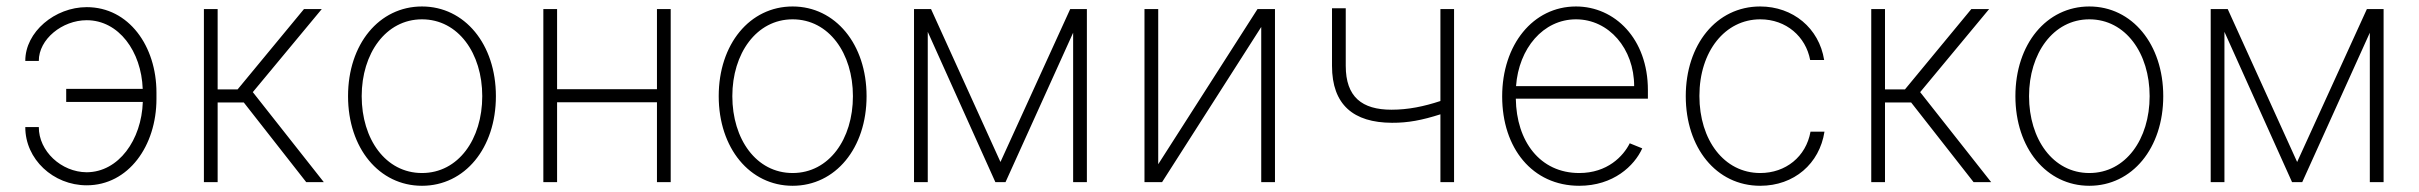

<svg xmlns="http://www.w3.org/2000/svg" viewBox="-20 -574 7622 605"><path d="M253.2 -510.3C354.4 -510.3 425.4 -411.9 429.7 -294H188.6V-252.8H430C426.1 -133.2 353.7 -31.6 253.2 -31.2C172.9 -31.6 101.9 -98 102.3 -173.7H59.7C59.3 -72.4 147.7 9.9 253.2 9.9C384.6 9.9 473 -114.3 473 -262.4V-282.3C473 -428.6 386 -551.5 253.2 -551.5C153.1 -551.5 59.3 -473.4 59.7 -382.1H102.3C101.9 -450.3 176.1 -510.3 253.2 -510.3Z M622.5 0H665.8V-251.1H748.2L945 0H1000.4L776.6 -283.7L994 -545.5H937.9L728.7 -292.3H665.8V-545.5H622.5Z M1309.7 11.4C1444.6 11.4 1542.6 -107.2 1542.6 -271C1542.6 -434.7 1444.2 -553.6 1309.7 -553.6C1174.7 -553.6 1076.7 -435 1076.7 -271C1076.7 -107.2 1174.7 11.4 1309.7 11.4ZM1309.7 -28.8C1195 -28.8 1119.7 -135.7 1119.7 -271C1119.7 -405.5 1195.7 -513.1 1309.7 -513.1C1424 -513.1 1499.6 -405.9 1499.6 -271C1499.6 -135.7 1424.4 -28.8 1309.7 -28.8Z M1735.4 -545.5H1692.1V0H1735.4V-251.8H2050.1V0H2093.4V-545.5H2050.1V-293H1735.4Z M2477.6 11.4C2612.6 11.4 2710.6 -107.2 2710.6 -271C2710.6 -434.7 2612.2 -553.6 2477.6 -553.6C2342.7 -553.6 2244.7 -435 2244.7 -271C2244.7 -107.2 2342.7 11.4 2477.6 11.4ZM2477.6 -28.8C2362.9 -28.8 2287.6 -135.7 2287.6 -271C2287.6 -405.5 2363.6 -513.1 2477.6 -513.1C2592 -513.1 2667.6 -405.9 2667.6 -271C2667.6 -135.7 2592.3 -28.8 2477.6 -28.8Z M3132.5 -63.6 2913.7 -545.5H2860.1V0H2903.4V-473.7L3116.5 0H3148.4L3361.5 -470.9V0H3404.8V-545.5H3352.3Z M3629.6 -56.5V-545.5H3586.3V0H3641.7L3954.2 -489V0H3997.5V-545.5H3942.5Z M4561.8 -545.5H4518.8V-255.7C4467 -238.6 4417.6 -228.3 4364.7 -228.3C4271.7 -228.3 4220.5 -268.5 4220.5 -366.5V-547.9H4177.2V-366.5C4177.2 -244 4244.7 -187.5 4366.1 -187.1C4416.9 -186.8 4460.9 -195.3 4518.8 -213.8V0H4561.8Z M4956.3 11.4C5063.9 11.4 5130 -51.5 5154.8 -106.5L5115.4 -122.5C5095.2 -82 5045.1 -28.8 4956.3 -28.8C4832.4 -28.8 4758.2 -128.9 4756.4 -263.1H5172.6V-290.1C5172.6 -452.1 5068.2 -553.6 4946 -553.6C4810.7 -553.6 4713.4 -433.2 4713.4 -270.2C4713.4 -107.6 4808.2 11.4 4956.3 11.4ZM4757.1 -302.6C4765.6 -421.5 4842.7 -513.1 4946 -513.1C5049.7 -513.1 5129.3 -420.8 5129.3 -302.6Z M5526.6 11.4C5633.2 11.4 5713.4 -58.2 5729 -159.1H5685C5670.8 -79.9 5606.5 -28.8 5526.6 -28.8C5412.6 -28.8 5334.9 -132.8 5334.9 -271.7C5334.9 -412.3 5415.8 -513.1 5526.6 -513.1C5608.7 -513.1 5670.1 -458.5 5683.9 -384.9H5728C5712 -485.4 5629.6 -553.6 5526.3 -553.6C5388.1 -553.6 5291.9 -432.9 5291.9 -271C5291.9 -109 5387.4 11.4 5526.6 11.4Z M5876.4 0H5919.7V-251.1H6002.1L6198.9 0H6254.3L6030.5 -283.7L6247.9 -545.5H6191.8L5982.6 -292.3H5919.7V-545.5H5876.4Z M6563.6 11.4C6698.5 11.4 6796.5 -107.2 6796.5 -271C6796.5 -434.7 6698.2 -553.6 6563.6 -553.6C6428.6 -553.6 6330.6 -435 6330.6 -271C6330.6 -107.2 6428.6 11.4 6563.6 11.4ZM6563.6 -28.8C6448.9 -28.8 6373.6 -135.7 6373.6 -271C6373.6 -405.5 6449.6 -513.1 6563.6 -513.1C6677.9 -513.1 6753.6 -405.9 6753.6 -271C6753.6 -135.7 6678.3 -28.8 6563.6 -28.8Z M7218.4 -63.6 6999.6 -545.5H6946V0H6989.3V-473.7L7202.4 0H7234.4L7447.4 -470.9V0H7490.8V-545.5H7438.2Z"/></svg>

Font: Karasuma Gothic
Style: Thin
Weight: 200
Designer: Rasmus Andersson / Ryoko Ishizuka
Foundry: rsms
Version: Version 1.00